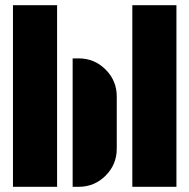

<svg xmlns="http://www.w3.org/2000/svg" viewBox="-20 -720 730 740"><path d="M30 0V-700H200V0ZM430 -147Q430 -86 387 -43Q344 0 283 0H260V-495H283Q344 -495 387 -452Q430 -409 430 -348ZM660 -700V0H490V-700Z"/></svg>

Font: Promplate
Style: Bold
Weight: 400
Designer: Evgeny Tarasenko
Foundry: Evgeny Tarasenko
Version: Version 1.000